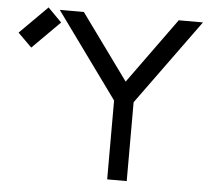

<svg xmlns="http://www.w3.org/2000/svg" viewBox="-52 -777 926 836"><g transform="rotate(5 411.5 -359.0)"><path d="M281.7 -714.8 489.3 -428.7 696.3 -714.8H802.2L531.7 -342.3V2.4H446.3V-342.3L176.3 -714.8ZM6.3 -600.6 127 -721.2 187 -660.6 66.9 -540.5Z"/></g></svg>

Font: Proletarsk
Style: Regular
Weight: 400
Designer: Peter Wiegel, original typeface by Carl Albert Fahrenwaldt 1901
Foundry: Peter Wiegel
Version: Version 1.000 2010 initial release